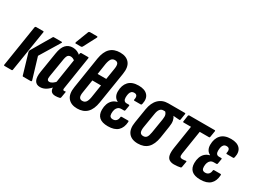

<svg xmlns="http://www.w3.org/2000/svg" viewBox="-43 -1306 2538 1904"><g transform="rotate(30 1226.0 -354.0)"><path d="M230 0Q223 0 222 -6L153 -240Q150 -250 156 -260L288 -485Q291 -491 298 -491H387Q398 -491 391 -479L254 -253L326 -13Q328 0 317 0ZM17 0Q7 0 9 -11L83 -481Q86 -491 95 -491H176Q185 -491 183 -481L108 -11Q107 0 97 0Z M425 6Q381 6 363 -27.5Q345 -61 356 -130L393 -359Q404 -431 434.5 -464Q465 -497 515 -497Q541 -497 564.5 -487Q588 -477 609 -457L594 -384Q580 -398 566 -404Q552 -410 540 -410Q527 -410 517 -404.5Q507 -399 501 -386Q495 -373 491 -352L456 -138Q451 -110 457 -97.5Q463 -85 480 -85Q496 -85 515 -97.5Q534 -110 552 -133L557 -75Q524 -34 492 -14Q460 6 425 6ZM601 6Q528 6 541 -82L544 -99L540 -106L589 -419L596 -443L602 -481Q604 -491 613 -491H690Q700 -491 698 -481L640 -110Q637 -94 639.5 -87.5Q642 -81 650 -81Q655 -81 659 -81.5Q663 -82 666 -83Q673 -85 671 -77L660 -12Q659 -3 650 0Q638 3 625.5 4.5Q613 6 601 6ZM518 -545Q512 -545 511 -549Q510 -553 512 -559L567 -702Q570 -709 574.5 -711.5Q579 -714 585 -714H663Q670 -714 671 -709.5Q672 -705 669 -700L594 -557Q588 -545 575 -545Z M850 6Q779 6 743.5 -37.5Q708 -81 722 -166L778 -523Q792 -608 833.5 -648.5Q875 -689 946 -689Q1017 -689 1052 -646Q1087 -603 1073 -518L1016 -160Q1003 -76 961.5 -35Q920 6 850 6ZM857 -85Q883 -85 897.5 -103.5Q912 -122 919 -163L942 -311H843L820 -163Q813 -122 822.5 -103.5Q832 -85 857 -85ZM856 -393H955L975 -519Q982 -561 973 -579.5Q964 -598 937 -598Q911 -598 897 -579.5Q883 -561 875 -519Z M1202 6Q1135 6 1102.5 -23Q1070 -52 1070 -108Q1070 -144 1080.5 -173.5Q1091 -203 1112 -223Q1133 -243 1165 -251L1166 -254Q1141 -266 1128.5 -289Q1116 -312 1116 -343Q1116 -414 1154 -455.5Q1192 -497 1268 -497Q1339 -497 1371.5 -460.5Q1404 -424 1389 -358Q1386 -345 1377 -345H1305Q1296 -345 1298 -357Q1304 -383 1296 -398Q1288 -413 1265 -413Q1245 -413 1233.5 -402Q1222 -391 1217.5 -372Q1213 -353 1213 -330Q1213 -308 1222.5 -296Q1232 -284 1251 -284H1276Q1286 -284 1284 -273L1275 -220Q1273 -210 1265 -210H1235Q1212 -210 1198 -199Q1184 -188 1177 -169Q1170 -150 1170 -124Q1170 -100 1180 -89Q1190 -78 1211 -78Q1235 -78 1249.5 -93Q1264 -108 1266 -135Q1266 -144 1277 -144H1350Q1358 -144 1357 -132Q1353 -65 1315 -29.5Q1277 6 1202 6Z M1544 6Q1472 6 1437.5 -37.5Q1403 -81 1417 -164L1443 -326Q1456 -406 1499 -448.5Q1542 -491 1609 -491H1798Q1807 -491 1806 -482L1795 -415Q1794 -403 1784 -404L1715 -409V-408Q1728 -394 1734 -365.5Q1740 -337 1733 -295L1712 -159Q1698 -75 1657 -34.5Q1616 6 1544 6ZM1555 -85Q1580 -85 1593 -102Q1606 -119 1613 -161L1640 -327Q1645 -361 1639.5 -378.5Q1634 -396 1622 -406H1601Q1578 -406 1563 -387Q1548 -368 1542 -327L1515 -163Q1509 -122 1518.5 -103.5Q1528 -85 1555 -85Z M1960 6Q1927 6 1905.5 -7.5Q1884 -21 1877.5 -52.5Q1871 -84 1879 -137L1920 -402H1835Q1826 -402 1828 -413L1838 -481Q1841 -491 1849 -491H2140Q2149 -491 2147 -481L2136 -413Q2135 -402 2126 -402H2020L1977 -128Q1973 -101 1980 -91Q1987 -81 2005 -81Q2016 -81 2027.5 -82.5Q2039 -84 2046 -85Q2054 -87 2053 -77L2042 -13Q2041 -5 2034 -2Q2020 1 2001.5 3.5Q1983 6 1960 6Z M2260 6Q2193 6 2160.5 -23Q2128 -52 2128 -108Q2128 -144 2138.5 -173.5Q2149 -203 2170 -223Q2191 -243 2223 -251L2224 -254Q2199 -266 2186.5 -289Q2174 -312 2174 -343Q2174 -414 2212 -455.5Q2250 -497 2326 -497Q2397 -497 2429.5 -460.5Q2462 -424 2447 -358Q2444 -345 2435 -345H2363Q2354 -345 2356 -357Q2362 -383 2354 -398Q2346 -413 2323 -413Q2303 -413 2291.5 -402Q2280 -391 2275.5 -372Q2271 -353 2271 -330Q2271 -308 2280.5 -296Q2290 -284 2309 -284H2334Q2344 -284 2342 -273L2333 -220Q2331 -210 2323 -210H2293Q2270 -210 2256 -199Q2242 -188 2235 -169Q2228 -150 2228 -124Q2228 -100 2238 -89Q2248 -78 2269 -78Q2293 -78 2307.5 -93Q2322 -108 2324 -135Q2324 -144 2335 -144H2408Q2416 -144 2415 -132Q2411 -65 2373 -29.5Q2335 6 2260 6Z"/></g></svg>

Font: Sofia Sans Extra Condensed
Style: Bold Italic
Weight: 700
Italic angle: -9°
Designer: Botio Nikoltchev, Ani Petrova
Foundry: lettersoup
Version: Version 4.101